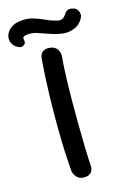

<svg xmlns="http://www.w3.org/2000/svg" viewBox="-197 -869 612 927"><g transform="rotate(-15 109.0 -405.5)"><path d="M104 0Q88 0 78 -6.5Q68 -13 62.5 -21.5Q57 -30 55 -36.5Q53 -43 53 -43Q49 -86 46.5 -141.5Q44 -197 43.5 -259Q43 -321 44 -383.5Q45 -446 48 -504.5Q51 -563 55 -611Q55 -611 56 -616.5Q57 -622 61 -629.5Q65 -637 74.5 -642.5Q84 -648 100 -648Q117 -647 127 -641.5Q137 -636 142.5 -627.5Q148 -619 150 -611Q152 -603 152 -597.5Q152 -592 152 -592Q148 -551 146 -497.5Q144 -444 143.5 -384Q143 -324 143.5 -262.5Q144 -201 145.5 -143.5Q147 -86 150 -38Q150 -38 149 -32Q148 -26 144 -18.5Q140 -11 130.5 -5.5Q121 0 104 0ZM-15 -690Q-24 -685 -33.5 -688Q-43 -691 -49.5 -695.5Q-56 -700 -56 -700Q-72 -716 -74 -734Q-76 -752 -67 -768.5Q-58 -785 -40 -796Q-22 -807 0 -809Q37 -814 67 -804.5Q97 -795 125 -782Q153 -769 184 -763Q196 -763 204.5 -768.5Q213 -774 219 -785Q219 -785 223 -790.5Q227 -796 236 -801Q245 -806 260 -802Q275 -799 281.5 -791.5Q288 -784 290 -776.5Q292 -769 292 -764Q292 -759 292 -759Q287 -740 269 -722Q251 -704 215 -698Q194 -695 167 -700.5Q140 -706 112.5 -716Q85 -726 60 -734Q43 -738 27 -738Q11 -738 1.5 -733.5Q-8 -729 -5 -720Q-5 -720 -4 -714.5Q-3 -709 -4 -702.5Q-5 -696 -15 -690Z"/></g></svg>

Font: Sour Gummy
Style: Regular
Weight: 400
Designer: Stefie Justprince
Foundry: Eifetstype
Version: Version 1.000